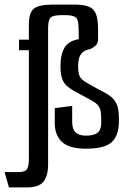

<svg xmlns="http://www.w3.org/2000/svg" viewBox="-63 -643 573 838"><path d="M-24 175 -43 108H20Q46 108 54.5 95.5Q63 83 63 52V-424H20V-470H63V-535Q63 -587 84.5 -605Q106 -623 168 -623H261Q299 -623 322 -615Q345 -607 355 -584Q365 -561 365 -516V-475Q365 -457 357.5 -447.5Q350 -438 331 -429Q309 -425 297.5 -414.5Q286 -404 282 -388.5Q278 -373 278 -354Q278 -324 285 -309.5Q292 -295 317 -281Q341 -267 358.5 -257.5Q376 -248 390 -241Q419 -226 433 -209.5Q447 -193 451.5 -173Q456 -153 456 -126V-113Q456 -53 425.5 -23.5Q395 6 312 6Q239 6 207.5 -23.5Q176 -53 176 -106V-171L252 -181V-110Q252 -94 257 -80.5Q262 -67 275.5 -59Q289 -51 314 -51Q345 -51 362 -63Q379 -75 379 -110Q379 -137 377 -153Q375 -169 367 -180.5Q359 -192 339 -203Q324 -212 303 -223Q282 -234 264 -244Q239 -258 225.5 -271.5Q212 -285 206.5 -305Q201 -325 201 -354Q201 -406 219 -435.5Q237 -465 281 -472L280 -520Q280 -557 267.5 -567Q255 -577 222 -577H208Q169 -577 158 -566.5Q147 -556 147 -520V74Q147 124 127 149.5Q107 175 54 175Z"/></svg>

Font: Smooch Sans Thin SemiBold
Style: Regular
Weight: 600
Version: Version 1.010